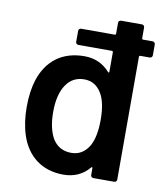

<svg xmlns="http://www.w3.org/2000/svg" viewBox="-80 -766 720 841"><g transform="rotate(10 279.5 -346.0)"><path d="M500 -635C497 -635 495 -637 495 -640V-688C495 -695 490 -700 483 -700H391C384 -700 379 -695 379 -688V-640C379 -637 377 -635 374 -635H225C218 -635 213 -630 213 -623V-575C213 -568 218 -563 225 -563H374C377 -563 379 -561 379 -558V-471C379 -467 377 -467 376 -467C375 -467 374 -468 373 -469C344 -502 306 -519 260 -519C161 -519 95 -467 66 -379C55 -345 49 -304 49 -257C49 -211 55 -169 67 -132C96 -44 163 8 258 8C305 8 344 -9 373 -44C374 -45 375 -46 376 -46C377 -46 379 -46 379 -42V-12C379 -5 384 0 391 0H483C490 0 495 -5 495 -12V-558C495 -561 497 -563 500 -563H542C549 -563 554 -568 554 -575V-623C554 -630 549 -635 542 -635ZM355 -140C336 -108 310 -92 276 -92C238 -92 210 -108 191 -140C175 -170 167 -208 167 -255C167 -307 177 -348 197 -377C216 -405 243 -419 277 -419C310 -419 335 -404 353 -375C370 -348 378 -308 378 -256C378 -206 370 -167 355 -140Z"/></g></svg>

Font: Barlow SemiBold Numbers
Style: Regular
Weight: 600
Designer: Jeremy Tribby
Foundry: Tribby Type
Version: Version 1.408